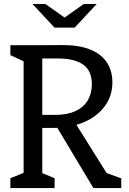

<svg xmlns="http://www.w3.org/2000/svg" viewBox="-20 -961 660 981"><path d="M169 -374H263Q323.8 -374 365.7 -393.5Q407.5 -413 428.4 -448.4Q449.3 -483.8 449.3 -530.5Q449.3 -600 404.6 -631.2Q359.8 -662.3 275.8 -662.3H168.8V-730L301 -730.7Q381.2 -731 437.9 -709.1Q494.7 -687.2 524.4 -644.3Q554.2 -601.5 554.2 -539.5Q554.2 -472.2 515.9 -419.2Q477.7 -366.3 409.3 -336.9Q341 -307.5 253.8 -307.5H169ZM33 -50.5 120.7 -85.8 100.7 -47.2V-677.2L120.7 -638.3L33 -679.5V-730H196V-44.3L173.7 -85.8L259 -50.5V0H33ZM259.3 -330.5 349.2 -357.2 539.5 -53.2 504.2 -84.2 599.5 -49.8V0H457.3ZM258.5 -820H361.5L474.2 -940.7H408.2L310 -871.3L211.8 -940.7H145.8Z"/></svg>

Font: Monaspace Xenon Var ExtraLight
Style: Regular
Weight: 200
Designer: Riley Cran and the Lettermatic Team
Version: Version 1.200 (Monaspace Xenon Var)